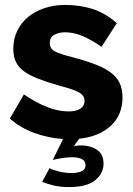

<svg xmlns="http://www.w3.org/2000/svg" viewBox="-20 -555 539 779"><path d="M181 127Q192 134 218 140.5Q244 147 271 147Q295 147 311 140Q327 133 327 115Q327 98 312 90.5Q297 83 273 83Q252 83 228.5 87Q205 91 194 94L236 9Q175 5 118 -16Q61 -37 20 -74L77 -172Q125 -139 170.5 -121Q216 -103 258 -103Q289 -103 306 -114Q323 -125 323 -146Q323 -167 301.5 -179.5Q280 -192 226 -206Q173 -221 136.5 -235Q100 -249 77 -266Q54 -283 44 -305Q34 -327 34 -357Q34 -397 50 -430Q66 -463 94 -486Q122 -509 160.5 -522Q199 -535 244 -535Q303 -535 354.5 -519Q406 -503 454 -461L392 -365Q347 -396 312 -410Q277 -424 244 -424Q218 -424 200 -413.5Q182 -403 182 -380Q182 -358 201.5 -347Q221 -336 274 -323Q330 -308 368.5 -293Q407 -278 431 -259.5Q455 -241 466 -217Q477 -193 477 -160Q477 -89 430 -45Q383 -1 301 8L280 38Q293 35 310 35Q346 35 373 52.5Q400 70 400 109Q400 149 366 176.5Q332 204 260 204Q225 204 198 197.5Q171 191 151 183Z"/></svg>

Font: Boldmen
Style: Bold
Weight: 700
Designer: Matt McInerney, Pablo Impallari, Rodrigo Fuenzalida
Foundry: LIVING CONCEPT
Version: Version 1.000